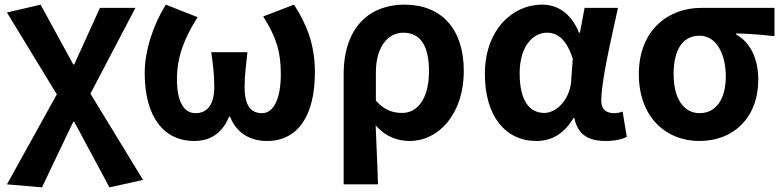

<svg xmlns="http://www.w3.org/2000/svg" viewBox="-20 -594 3373 828"><path d="M161 214 296 -69H300L452 214L597 182L370 -190L564 -560H411L300 -316H296L155 -574L10 -540L225 -187L10 201Z M817 14C882 14 937 -15 968 -91H972C1002 -15 1065 14 1131 14C1263 14 1338 -92 1338 -283C1338 -403 1302 -490 1248 -574L1115 -523C1172 -433 1191 -371 1191 -274C1191 -163 1157 -106 1111 -106C1064 -106 1035 -134 1035 -219C1035 -270 1040 -305 1047 -369H891C900 -305 904 -270 904 -219C904 -140 872 -106 823 -106C770 -106 743 -162 743 -251C743 -350 775 -429 832 -520L695 -574C643 -491 604 -379 604 -279C604 -88 688 14 817 14Z M1462 201H1610C1608 114 1603 37 1600 -54C1643 -3 1697 14 1748 14C1867 14 1980 -97 1980 -289C1980 -468 1885 -574 1724 -574C1576 -574 1462 -479 1462 -273ZM1715 -107C1678 -107 1640 -116 1601 -160V-283C1601 -390 1652 -453 1719 -453C1795 -453 1830 -394 1830 -287C1830 -165 1778 -107 1715 -107Z M2293 14C2361 14 2414 -19 2453 -85H2457C2471 -14 2517 14 2592 14C2634 14 2664 6 2683 -4L2665 -113C2653 -108 2639 -106 2628 -106C2596 -106 2573 -121 2573 -158C2573 -248 2616 -425 2645 -560H2501L2481 -453H2477C2442 -539 2383 -574 2318 -574C2188 -574 2071 -463 2071 -275C2071 -93 2160 14 2293 14ZM2327 -107C2262 -107 2221 -162 2221 -277C2221 -397 2280 -453 2339 -453C2386 -453 2424 -422 2450 -341L2443 -242C2437 -168 2383 -107 2327 -107Z M2996 14C3143 14 3250 -86 3250 -251C3250 -342 3215 -412 3155 -445V-450C3215 -448 3258 -445 3320 -438V-560H3003C2865 -560 2735 -467 2735 -274C2735 -88 2853 14 2996 14ZM2997 -106C2929 -106 2885 -168 2885 -274C2885 -390 2931 -440 2997 -440C3070 -440 3110 -360 3110 -265C3110 -165 3067 -106 2997 -106Z"/></svg>

Font: Kinto Sans
Style: Bold
Weight: 700
Designer: Authors: Ryoko NISHIZUKA  (kana & ideographs); Paul D. Hunt (Latin, Greek & Cyrillic); Wenlong ZHANG  (bopomofo); Sandol
Foundry: Adobe Systems Incorporated, ookami Inc.
Version: Version 0.001